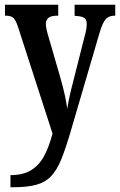

<svg xmlns="http://www.w3.org/2000/svg" viewBox="-20 -556 505 808"><path d="M24 181Q78 181 112 159.5Q146 138 166.5 99Q187 60 201 6L57 -439Q47 -471 36.5 -480.5Q26 -490 5 -490H1V-536H225V-490H221Q194 -490 183.5 -480.5Q173 -471 173 -457Q173 -445 176.5 -429.5Q180 -414 186 -395L232 -236Q245 -192 252.5 -157Q260 -122 263 -98Q271 -149 286 -205L335 -399Q339 -412 342 -427Q345 -442 345 -455Q345 -475 333.5 -481.5Q322 -488 298 -489L294 -490V-536H465V-490H462Q439 -490 425.5 -476Q412 -462 399 -418L278 -5Q257 67 238.5 113Q220 159 195.5 185Q171 211 133 221.5Q95 232 36 232H24Z"/></svg>

Font: Noto Serif Georgian ExtraCondensed SemiBold
Style: Regular
Weight: 600
Width: 2
Designer: Monotype Design Team, Akaki Razmadze
Foundry: Google LLC
Version: Version 2.003; ttfautohint (v1.8.4.7-5d5b)